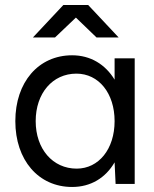

<svg xmlns="http://www.w3.org/2000/svg" viewBox="-20 -732 612 764"><path d="M267 12C341 12 400 -24 436 -86L440 0H516V-500H436V-415C399 -476 340 -512 267 -512C133 -512 41 -405 41 -250C41 -95 133 12 267 12ZM285 -61C190 -61 122 -139 122 -250C122 -361 189 -439 284 -439C373 -439 436 -361 436 -250C436 -139 373 -61 285 -61ZM364 -583H452L331 -712H232L111 -583H199L282 -662Z"/></svg>

Font: HB Figtree Prototype
Style: Regular
Weight: 400
Designer: Alfredo Marco Pradil
Foundry: Hanken Design Co.®
Version: Version 1.002;Glyphs 3.2 (3228)